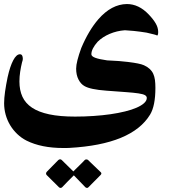

<svg xmlns="http://www.w3.org/2000/svg" viewBox="-44 -547 865 937"><path d="M720.7 -371.6Q722.7 -372.6 723.1 -373.5Q723.6 -373 723.6 -373Q723.1 -372.6 722.4 -372.3Q721.7 -372.1 720.7 -371.6ZM447.8 293.5Q450.7 296.4 450.7 299.3Q450.7 302.7 447.3 306.6L387.2 367.2Q384.3 370.1 380.9 370.1Q377.4 370.1 373 367.2L316.4 308.6Q302.2 322.8 287.4 337.6Q272.5 352.5 258.8 367.2Q255.4 370.1 251.5 370.1Q248 370.1 244.1 367.2L183.6 307.1Q180.7 303.7 180.7 299.8Q180.7 294.9 185.1 290.5L240.7 233.9Q245.1 230.5 249.5 230.5Q253.9 230.5 257.3 233.9L314 289.6Q317.4 286.1 325.2 278.3Q333 270.5 341.8 262Q350.6 253.4 358.4 245.6Q366.2 237.8 369.6 233.9Q372.6 231 377.4 231Q382.8 231 385.7 233.9ZM728 -390.6Q728 -384.3 727.3 -380.6Q726.6 -377 723.1 -373.5Q721.2 -375.5 708 -378.9Q694.8 -382.3 671.4 -387.7Q637.7 -393.1 609.4 -396Q581.1 -398.9 565.4 -399.4Q525.9 -396.5 491 -381.6Q456.1 -366.7 432.6 -343.3Q401.9 -308.6 401.9 -282.2Q401.9 -272 421.1 -264.9Q440.4 -257.8 478.5 -252.4Q505.4 -251.5 533 -249.3Q560.5 -247.1 584.7 -244.1Q608.9 -241.2 628.4 -237.3Q647.9 -233.4 658.7 -228.5Q675.8 -220.7 686.8 -210.4Q697.8 -200.2 703.9 -186.8Q710 -173.3 712.2 -156.5Q714.4 -139.6 714.4 -118.2Q714.4 -30.3 688.5 12.2Q600.1 157.7 294.9 174.8Q287.1 175.3 279.5 175.3Q272 175.3 264.6 175.3Q157.7 175.3 85.4 139.2Q60.5 126.5 40.3 107.2Q20 87.9 5.6 64Q-8.8 40 -16.4 12.7Q-23.9 -14.6 -23.9 -43Q-23.9 -67.4 -19.3 -100.1Q-14.6 -132.8 -6.8 -170.4Q4.9 -223.1 20.5 -252.7Q36.1 -282.2 53.2 -282.2Q67.4 -282.2 67.4 -259.3Q67.4 -255.4 66.2 -251.5Q64.9 -247.6 63.5 -242.7Q58.1 -220.7 54.4 -196.5Q50.8 -172.4 50.8 -149.4Q50.8 -106.9 65.4 -75Q80.1 -43 112.3 -21.5Q144.5 0 196.3 11Q248 22 322.3 22Q368.2 22 412.1 19Q456.1 16.1 494.9 10.5Q533.7 4.9 566.4 -3.2Q599.1 -11.2 622.6 -21.5Q646 -31.7 659.2 -43.7Q672.4 -55.7 672.4 -69.3Q671.9 -78.1 662.8 -83Q653.8 -87.9 631.6 -91.3Q609.4 -94.7 571.5 -97.4Q533.7 -100.1 475.1 -104.5Q396 -110.4 368.2 -127Q350.6 -136.7 339.1 -158.9Q327.6 -181.2 327.6 -211.9Q327.6 -229 334 -253.9Q340.3 -278.8 352.5 -312.5Q388.7 -398.4 436 -453.1Q500 -526.4 575.2 -527.3Q633.3 -527.3 681.6 -476.6Q704.1 -453.1 716.1 -432.4Q728 -411.6 728 -390.6Z"/></svg>

Font: XB Zar
Style: Bold
Weight: 700
Designer: Behnam
Foundry: Irmug
Version: Version 8.005 2009